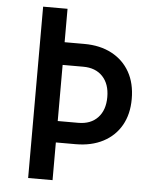

<svg xmlns="http://www.w3.org/2000/svg" viewBox="-55 -846 711 893"><g transform="rotate(5 300.0 -400.0)"><path d="M110 0V-800H224V-644H316Q390 -644 444.5 -615Q499 -586 528.5 -533.5Q558 -481 558 -408Q558 -337 528.5 -285Q499 -233 444.5 -204.5Q390 -176 316 -176H224V0ZM224 -276H320Q378 -276 411 -311Q444 -346 444 -407Q444 -468 411 -503Q378 -538 320 -538H224Z"/></g></svg>

Font: Martian Mono Condensed
Style: Regular
Weight: 400
Width: 3
Designer: Roman Shamin
Foundry: Evil Martians
Version: Version 1.000